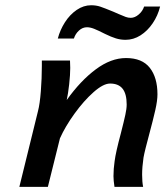

<svg xmlns="http://www.w3.org/2000/svg" viewBox="-20 -726 643 746"><path d="M420.9 -41.5Q420.9 -69.8 425.3 -99.6Q429.7 -134.3 449.7 -208.5Q461.9 -256.3 467 -280Q472.2 -303.7 472.2 -319.8Q472.2 -361.3 456.3 -381.3Q440.4 -401.4 407.7 -401.4Q381.3 -401.4 343.5 -367.9Q305.7 -334.5 269.5 -284.4Q233.4 -234.4 212.9 -188.5L166 0H55.2L127.4 -293.5Q134.8 -321.3 138.7 -371.8Q142.6 -422.4 142.6 -469.7V-490.7H252Q252.9 -474.1 252.9 -461.9Q252.9 -436 248.8 -398.7Q244.6 -361.3 239.3 -337.4Q293 -412.6 352.1 -456.5Q411.1 -500.5 469.7 -500.5Q532.2 -500.5 562 -462.6Q591.8 -424.8 591.8 -359.4Q591.8 -335.4 583.5 -298.6Q575.2 -261.7 559.1 -201.7Q552.2 -176.3 546.1 -151.9Q540 -127.4 537.6 -113.8Q532.2 -77.1 532.2 -47.4Q532.2 -19 536.1 0H424.8Q420.9 -25.4 420.9 -41.5ZM334 -705.6Q353.5 -705.6 369.6 -700.2Q385.7 -694.8 419.9 -680.7L442.4 -670.9Q459 -663.6 468.5 -660.2Q478 -656.7 487.8 -656.7Q503.9 -656.7 519 -669.7Q534.2 -682.6 540 -700.7H602.1Q593.3 -665 573.2 -635.5Q553.2 -606 525.9 -588.6Q498.5 -571.3 467.8 -571.3Q448.2 -571.3 430.2 -576.9Q412.1 -582.5 388.2 -594.2Q361.3 -607.9 345.9 -614Q330.6 -620.1 317.9 -620.1Q300.8 -620.1 286.9 -607.4Q272.9 -594.7 267.1 -576.2H204.6Q213.4 -609.9 232.4 -639.6Q251.5 -669.4 278.1 -687.5Q304.7 -705.6 334 -705.6Z"/></svg>

Font: Lesson One Medium
Style: Italic
Weight: 500
Italic angle: -14°
Designer: But Ko, Victor Gaultney, Annie Olsen, Julie Remington, Don Collingsworth, Eric Hays, Becca Hirsbrunner
Version: Version 1.100